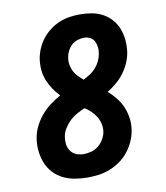

<svg xmlns="http://www.w3.org/2000/svg" viewBox="-84 -813 768 890"><g transform="rotate(-10 300.0 -367.5)"><path d="M257 8Q226 8 197 3Q168 -2 142.5 -14.5Q117 -27 97.5 -48Q78 -69 67.5 -95Q57 -121 53.5 -151Q50 -181 55 -211Q59 -239 72 -265.5Q85 -292 104 -315Q123 -338 147.5 -356.5Q172 -375 197 -389Q180 -407 166.5 -427Q153 -447 143.5 -470Q134 -493 131.5 -519Q129 -545 133 -572Q137 -596 147 -619.5Q157 -643 173 -663.5Q189 -684 210 -700Q231 -716 255 -726Q279 -736 303.5 -739.5Q328 -743 352 -743Q381 -743 408.5 -738Q436 -733 459.5 -720Q483 -707 500.5 -687Q518 -667 527.5 -641.5Q537 -616 539.5 -588Q542 -560 538 -532Q534 -507 523.5 -483Q513 -459 497 -437.5Q481 -416 460.5 -398.5Q440 -381 417 -367Q437 -349 454 -328Q471 -307 481.5 -282Q492 -257 496 -229Q500 -201 495 -171Q491 -146 479.5 -120.5Q468 -95 450.5 -73Q433 -51 410 -35Q387 -19 361.5 -9Q336 1 309 4.5Q282 8 257 8ZM317 -442Q333 -450 348.5 -460Q364 -470 376 -483.5Q388 -497 396 -513.5Q404 -530 407 -547Q410 -562 408.5 -577.5Q407 -593 400.5 -606Q394 -619 381 -626Q368 -633 353 -633Q337 -633 321 -628Q305 -623 293 -611.5Q281 -600 273.5 -585Q266 -570 264 -555Q261 -537 264 -520.5Q267 -504 274.5 -489.5Q282 -475 293.5 -463.5Q305 -452 317 -442ZM257 -102Q275 -102 293.5 -107Q312 -112 327 -124Q342 -136 352 -153Q362 -170 365 -188Q368 -208 363.5 -226.5Q359 -245 349.5 -260.5Q340 -276 327 -288.5Q314 -301 298 -311Q279 -303 260 -292.5Q241 -282 226 -267.5Q211 -253 199.5 -234.5Q188 -216 185 -196Q182 -178 184.5 -160.5Q187 -143 197 -129Q207 -115 223 -108.5Q239 -102 257 -102Z"/></g></svg>

Font: Iosevka Etoile Extrabold
Style: Italic
Weight: 800
Italic angle: -9°
Designer: Belleve Invis
Foundry: Belleve Invis
Version: Version 22.1.2; ttfautohint (v1.8.4)